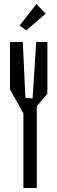

<svg xmlns="http://www.w3.org/2000/svg" viewBox="-20 -920 287 960"><path d="M162 -900 208 -852 112 -768 78 -792ZM164 -389 217 -451V-710H161L143 -428L107 -431L94 -710H30V-472L97 -353V20H164Z"/></svg>

Font: Bahiana
Style: Regular
Weight: 400
Designer: Pablo Cosgaya & Dani Raskovsky
Foundry: Pablo Cosgaya & Dani Raskovsky
Version: Version 1.005